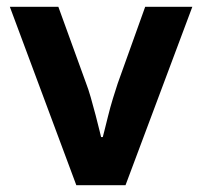

<svg xmlns="http://www.w3.org/2000/svg" viewBox="-20 -546 596 566"><path d="M205 0 9 -526H152L234 -300Q240 -285 247.5 -259Q255 -233 262 -206Q269 -179 273.5 -160.5Q278 -142 278 -142H283Q283 -142 287.5 -159.5Q292 -177 298.5 -203.5Q305 -230 313 -256Q321 -282 327 -300L408 -526H547L350 0Z"/></svg>

Font: Archivo VF Beta
Style: Regular
Weight: 400
Designer: Hector Gatti
Foundry: Omnibus-Type
Version: Version 1.002